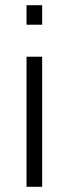

<svg xmlns="http://www.w3.org/2000/svg" viewBox="-20 -718 268 738"><path d="M82 -500H142V0H82ZM82 -698H142V-623H82Z"/></svg>

Font: Panefresco 250wt
Style: Regular
Weight: 300
Version: Version 1.000